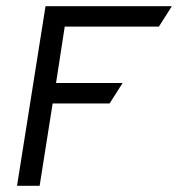

<svg xmlns="http://www.w3.org/2000/svg" viewBox="-20 -600 575 620"><path d="M35 0H108L150 -266H334L376 -332H161L189 -514H493L535 -580H127Z"/></svg>

Font: Charger Pro
Style: Obl
Weight: 400
Designer: Jasper
Foundry: Cannot Into Space Fonts
Version: Version 1.09